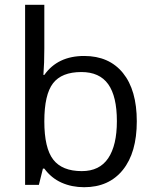

<svg xmlns="http://www.w3.org/2000/svg" viewBox="-20 -780 653 810"><path d="M335 -543.9Q440.4 -543.9 498.8 -471.9Q557.1 -399.9 557.1 -268.1Q557.1 -136.2 498.3 -63.2Q439.5 9.8 335 9.8Q282.7 9.8 239.5 -9.5Q196.3 -28.8 167 -68.8H161.1L144 0H85.9V-759.8H167V-575.2Q167 -513.2 163.1 -463.9H167Q223.6 -543.9 335 -543.9ZM323.2 -476.1Q240.2 -476.1 203.6 -428.5Q167 -380.9 167 -268.1Q167 -155.3 204.6 -106.7Q242.2 -58.1 325.2 -58.1Q399.9 -58.1 436.5 -112.5Q473.1 -167 473.1 -269Q473.1 -373.5 436.5 -424.8Q399.9 -476.1 323.2 -476.1Z"/></svg>

Font: f08361285
Style: Regular
Weight: 400
Foundry: Ascender Corporation
Version: Version 1.10